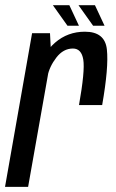

<svg xmlns="http://www.w3.org/2000/svg" viewBox="-43 -725 451 745"><path d="M263.5 -317.2H353.4Q379.3 -464.5 371.7 -533.3Q364.2 -602 286.4 -602Q219.8 -602 170.8 -559.6Q121.7 -517.2 109.5 -447.6L141.2 -428.1Q148.6 -466.5 175.6 -501.6Q202.6 -536.7 239.8 -536.7Q273.3 -536.7 280.2 -493.3Q287.1 -450 263.5 -317.2ZM-23.5 0H66.1L155.7 -505.8L151 -596.2H81.5ZM318.3 -625.1H362.7L325.4 -704.9H261.5ZM218.9 -625.1H263.3L226 -704.9H162.1Z"/></svg>

Font: Anybody Thin Condensed
Style: Italic
Weight: 100
Width: 3
Italic angle: -10°
Version: Version 1.113;gftools[0.9.25]